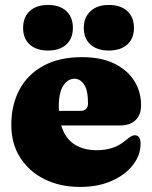

<svg xmlns="http://www.w3.org/2000/svg" viewBox="-20 -722 600 756"><path d="M535.5 -307.5Q535.5 -269.5 513.5 -248.8Q491.5 -228 452 -228H221Q236 -178 272.2 -154.2Q308.5 -130.5 361 -130.5Q392.5 -130.5 421 -139.2Q449.5 -148 474.5 -169Q488.5 -181 496.2 -185.2Q504 -189.5 511.5 -189.5Q533.5 -188.5 533.5 -156Q533.5 -111.5 503.8 -72.8Q474 -34 420.5 -10Q367 14 295 14Q215.5 14 154.5 -16.8Q93.5 -47.5 59 -102.2Q24.5 -157 24.5 -230.5Q24.5 -309 56.8 -369.2Q89 -429.5 151.2 -463.2Q213.5 -497 303 -497Q378 -497 429.8 -471.8Q481.5 -446.5 508.5 -403.8Q535.5 -361 535.5 -307.5ZM211.5 -301.5Q211.5 -293.5 212 -285.5H296Q326.5 -285.5 326.5 -315Q326.5 -367 311 -389.5Q295.5 -412 273.5 -412Q248 -412 229.8 -385.8Q211.5 -359.5 211.5 -301.5ZM169 -523Q123.5 -523 97.2 -546.5Q71 -570 71 -612Q71 -654.5 97.2 -678.5Q123.5 -702.5 169 -702.5Q215 -702.5 241 -678.5Q267 -654.5 267 -612Q267 -570.5 241 -546.8Q215 -523 169 -523ZM408.5 -523Q363 -523 336.5 -546.5Q310 -570 310 -612Q310 -654 336.5 -678.2Q363 -702.5 408.5 -702.5Q455 -702.5 481.2 -678.5Q507.5 -654.5 507.5 -612Q507.5 -570.5 481.2 -546.8Q455 -523 408.5 -523Z"/></svg>

Font: Fraunces 9pt S050 Black
Style: Regular
Weight: 900
Version: Version 1.000; ttfautohint (v1.8.3)